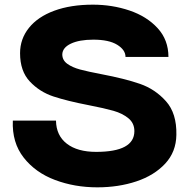

<svg xmlns="http://www.w3.org/2000/svg" viewBox="-20 -790 812 823"><path d="M397 13Q488 13 564.5 -12.5Q641 -38 688 -88.5Q735 -139 736 -212Q738 -304 691.5 -356Q645 -408 580 -430.5Q515 -453 415 -472Q357 -483 323.5 -492Q290 -501 268.5 -516.5Q247 -532 247 -557Q248 -586 284 -603Q320 -620 380 -620Q447 -620 482.5 -598Q518 -576 518 -546H702Q702 -619 655.5 -669.5Q609 -720 535 -745Q461 -770 378 -770Q283 -770 212.5 -744Q142 -718 104 -670.5Q66 -623 66 -562Q66 -485 108 -440.5Q150 -396 209 -376.5Q268 -357 361 -339Q428 -326 466.5 -315Q505 -304 530.5 -283Q556 -262 556 -228Q556 -139 392 -139Q312 -139 266.5 -174Q221 -209 220 -273H35Q31 -179 81.5 -114.5Q132 -50 216 -18.5Q300 13 397 13Z"/></svg>

Font: Montserrat arm2
Style: Bold
Weight: 700
Designer: Julieta Ulanovsky
Foundry: Julieta Ulanovsky
Version: Version 6.000